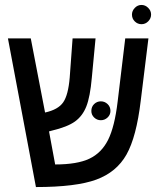

<svg xmlns="http://www.w3.org/2000/svg" viewBox="-20 -755 640 780"><path d="M163.1 -297.9Q216.3 -309.6 236.8 -339.4Q257.3 -369.1 263.2 -439.9L274.9 -599.1H368.2L353 -439Q346.2 -361.8 330.8 -322.8Q315.4 -283.7 284.7 -261.5Q253.9 -239.3 189.9 -224.1L179.2 -221.2L204.1 -86.9Q293.9 -86.9 343.3 -110.4Q392.6 -133.8 419.2 -187Q445.8 -240.2 458 -342.8L488.8 -599.1H583L551.8 -346.2Q534.2 -198.7 493.9 -127.2Q453.6 -55.7 371.3 -25.4Q289.1 4.9 126 4.9L12.2 -599.1H105ZM351.1 -304.2Q351.1 -321.3 362.5 -332.3Q374 -343.3 389.6 -343.3Q405.3 -343.3 417 -332.3Q428.7 -321.3 428.7 -304.2Q428.7 -288.6 417 -277.6Q405.3 -266.6 389.6 -266.6Q374 -266.6 362.5 -277.6Q351.1 -288.6 351.1 -304.2ZM516.1 -695.8Q516.1 -710.9 527.6 -722.9Q539.1 -734.9 554.7 -734.9Q570.3 -734.9 582 -723.1Q593.8 -711.4 593.8 -695.8Q593.8 -680.2 582.3 -668.5Q570.8 -656.7 554.7 -656.7Q539.1 -656.7 527.6 -668Q516.1 -679.2 516.1 -695.8Z"/></svg>

Font: Cousine
Style: Regular
Weight: 400
Monospace: yes
Designer: Steve Matteson
Foundry: Monotype Imaging Inc.
Version: Version 1.21